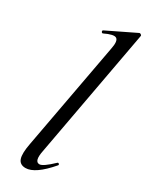

<svg xmlns="http://www.w3.org/2000/svg" viewBox="-195 -763 629 810"><g transform="rotate(30 120.0 -358.0)"><path d="M92 9Q64 9 56 -14Q48 -37 58 -89L154 -610Q162 -650 148 -658.5Q134 -667 91 -646Q88 -645 85.5 -647.5Q83 -650 83 -653.5Q83 -657 86 -658L224 -725Q228 -726 232 -722.5Q236 -719 235 -717L120 -89Q109 -34 135 -34Q152 -34 197 -77Q201 -81 205 -77Q209 -73 205 -69Q138 9 92 9Z"/></g></svg>

Font: Cormorant Infant Book
Style: Italic
Weight: 500
Italic angle: -10°
Designer: Christian Thalmann (Catharsis Fonts)
Version: Version 1.000;PS 002.000;hotconv 1.0.88;makeotf.lib2.5.64775